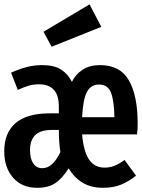

<svg xmlns="http://www.w3.org/2000/svg" viewBox="-26 -863 664 898"><path d="M441.5 -558.5Q535.9 -558.5 576.9 -486.9Q617.9 -415.4 617.9 -284.1Q617.9 -256.9 614.9 -234.4H357.9Q365.1 -154.9 390.5 -116.9Q415.9 -79 463.1 -79Q489.2 -79 511.3 -88.5Q533.3 -97.9 556.4 -114.9L610.3 -41.5Q580 -16.4 542.8 -0.5Q505.6 15.4 456.4 15.4Q400.5 15.4 361.3 -7.9Q322.1 -31.3 294.9 -75.4Q264.6 -27.7 232.3 -6.2Q200 15.4 147.7 15.4Q76.4 15.4 35.1 -32.1Q-6.2 -79.5 -6.2 -155.4Q-6.2 -241.5 46.7 -287.2Q99.5 -332.8 205.6 -332.8H249.2V-364.1Q249.2 -417.9 225.4 -443.3Q201.5 -468.7 157.4 -468.7Q131.8 -468.7 110.5 -462.8Q89.2 -456.9 57.4 -442.6L25.6 -523.1Q63.6 -540 98.2 -549.2Q132.8 -558.5 170.8 -558.5Q228.2 -558.5 260.5 -537.2Q292.8 -515.9 310.3 -480Q327.7 -515.9 360.8 -537.2Q393.8 -558.5 441.5 -558.5ZM436.9 -467.7Q400 -467.7 381.3 -434.4Q362.6 -401 357.9 -314.9H509.2Q507.7 -391.8 493.1 -429.7Q478.5 -467.7 436.9 -467.7ZM249.2 -255.4H220Q161 -255.4 137.7 -230.3Q114.4 -205.1 114.4 -162.1Q114.4 -121 129.5 -98.7Q144.6 -76.4 171.3 -76.4Q197.4 -76.4 217.7 -95.4Q237.9 -114.4 256.4 -151.3Q249.2 -200 249.2 -255.4ZM392.8 -842.6 447.7 -737.4 215.4 -644.6 177.4 -714.4Z"/></svg>

Font: Fira Code SemiBold
Style: Regular
Weight: 600
Designer: Carrois Corporate, Edenspiekermann AG, Nikita Prokopov
Foundry: Carrois Corporate, Edenspiekermann AG, Nikita Prokopov
Version: Version 6.002